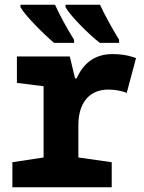

<svg xmlns="http://www.w3.org/2000/svg" viewBox="-20 -786 603 806"><path d="M399 -606H480V-619C450 -668 417 -728 400 -766H255V-756C275 -720 350 -644 399 -606ZM207 -606H291V-619C260 -668 229 -726 211 -766H66V-756C85 -721 164 -642 207 -606ZM32 0H449V-105L309 -125V-261C309 -354 355 -410 435 -410C460 -410 491 -405 512 -396L551 -542C512 -557 476 -559 452 -559C375 -559 328 -517 302 -457H295L273 -549H51V-438L163 -424V-125L32 -105Z"/></svg>

Font: Noto Sans Mono SemiCondensed ExtraBold
Style: Regular
Weight: 800
Width: 4
Designer: Monotype Design Team
Foundry: Monotype Imaging Inc.
Version: Version 2.014